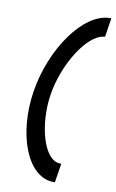

<svg xmlns="http://www.w3.org/2000/svg" viewBox="-92 -744 556 920"><g transform="rotate(10 186.5 -284.5)"><path d="M67 -285C34 -74 107 126 238 126H243L258 33H253C171 33 127 -138 150 -285C173 -432 270 -593 354 -602L359 -603L373 -695H368C237 -695 100 -496 67 -285Z"/></g></svg>

Font: Charger Pro
Style: BdNarObl
Weight: 700
Designer: Jasper
Foundry: Cannot Into Space Fonts
Version: Version 1.09